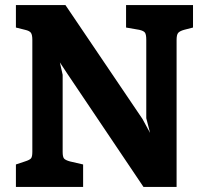

<svg xmlns="http://www.w3.org/2000/svg" viewBox="-20 -740 811 760"><path d="M744 -720V-631L709 -622Q691 -617 685 -609.5Q679 -602 679 -582V0H548L246 -449L217 -493L228 -444V-139Q228 -119 233.5 -112.5Q239 -106 257 -101L309 -89V0H43V-89L79 -101Q98 -107 103 -113.5Q108 -120 108 -139V-582Q108 -602 102.5 -610Q97 -618 79 -622L43 -631V-720H239L544 -269L574 -214L559 -272V-582Q559 -603 554 -610.5Q549 -618 531 -622L479 -631V-720Z"/></svg>

Font: Enriqueta
Style: Bold
Weight: 700
Designer: Viviana Monsalve, Gustavo Ibarra
Foundry: 72Puntos
Version: Version 2.000